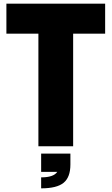

<svg xmlns="http://www.w3.org/2000/svg" viewBox="-20 -800 610 1050"><path d="M380 0H190V-616H15V-780H555V-616H380ZM205 230V170Q273 170 293 140H205V40H365V100Q365 169 328 199.5Q291 230 205 230Z"/></svg>

Font: Tanohe Sans Black
Style: Regular
Weight: 900
Designer: Village Type and Design LLC & Cristiano Sobral
Foundry: Cooper Hewitt Smithsonian Design Museum
Version: Version 1.00;March 11, 2020;FontCreator 12.0.0.2522 64-bit; 